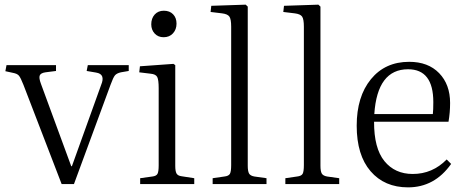

<svg xmlns="http://www.w3.org/2000/svg" viewBox="-20 -786 1985 820"><path d="M243.2 0 80.1 -423.8Q68.4 -453.6 61 -462.6Q53.7 -471.7 34.2 -475.1L2.9 -481.9L7.8 -507.8H219.2V-482.9L173.8 -477.1Q153.8 -474.1 149.7 -463.6Q145.5 -453.1 154.8 -428.2L284.2 -76.2H287.1L412.1 -423.8Q421.4 -445.8 416.5 -459.2Q411.6 -472.7 390.1 -476.1L350.1 -482.9L355 -507.8H529.8V-482.9L496.1 -477.1Q478.5 -473.1 470.9 -464.1Q463.4 -455.1 452.1 -423.8L295.9 0Z M678.7 -627Q655.3 -627 640.6 -642.8Q626 -658.7 626 -682.1Q626 -707.5 640.6 -723.9Q655.3 -740.2 679.7 -740.2Q704.6 -740.2 719.2 -725.1Q733.9 -710 733.9 -685.1Q733.9 -660.2 718.8 -643.6Q703.6 -627 678.7 -627ZM578.6 0V-24.9L630.9 -32.2Q647.5 -34.2 652.6 -43.5Q657.7 -52.7 657.7 -80.1V-409.2Q657.7 -445.3 651.4 -457.3Q645 -469.2 623.5 -471.2L574.7 -477.1L577.6 -502.9L720.7 -513.2L728.5 -507.8V-77.1Q728.5 -54.2 734.1 -44.7Q739.7 -35.2 755.9 -33.2L809.6 -24.9V0Z M888.2 0V-24.9L938.5 -32.2Q956.5 -34.2 961.9 -43.7Q967.3 -53.2 967.3 -81.1V-671.9Q967.3 -704.1 959.7 -715.1Q952.1 -726.1 928.2 -729L879.4 -734.9L882.3 -761.2L1029.3 -766.1L1038.1 -757.8V-78.1Q1038.1 -54.7 1043.7 -44.9Q1049.3 -35.2 1066.4 -32.2L1118.2 -24.9V0Z M1198.7 0V-24.9L1249 -32.2Q1267.1 -34.2 1272.5 -43.7Q1277.8 -53.2 1277.8 -81.1V-671.9Q1277.8 -704.1 1270.3 -715.1Q1262.7 -726.1 1238.8 -729L1189.9 -734.9L1192.9 -761.2L1339.8 -766.1L1348.6 -757.8V-78.1Q1348.6 -54.7 1354.2 -44.9Q1359.9 -35.2 1377 -32.2L1428.7 -24.9V0Z M1722.7 14.2Q1622.1 14.2 1562.7 -54.7Q1503.4 -123.5 1503.4 -249Q1503.4 -373.5 1564.2 -447.8Q1625 -522 1727.5 -522Q1808.6 -522 1855.5 -473.6Q1902.3 -425.3 1902.3 -346.2Q1902.3 -305.2 1895.5 -266.1H1577.6Q1577.1 -152.8 1621.8 -97.9Q1666.5 -43 1742.7 -43Q1827.1 -43 1887.7 -105L1906.7 -85.9Q1835.9 14.2 1722.7 14.2ZM1578.6 -298.8H1828.6Q1830.6 -315.9 1830.6 -350.1Q1830.6 -490.2 1722.7 -490.2Q1591.3 -490.2 1578.6 -298.8Z"/></svg>

Font: Literata Light
Style: Regular
Weight: 300
Designer: Latin by Veronika Burian and Jose Scaglione. Greek by Irene Vlachou. Cyrillic by Vera Evstafieva.
Foundry: TypeTogether
Version: Version 3.021